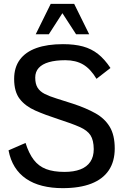

<svg xmlns="http://www.w3.org/2000/svg" viewBox="-20 -955 642 987"><path d="M302.2 12.2Q244.6 12.2 197.3 0.2Q149.9 -11.7 114.3 -36.1Q78.6 -60.5 55.9 -96.9Q33.2 -133.3 23.9 -182.1L111.3 -220.2Q128.4 -166 153.6 -133.3Q178.7 -100.6 216.8 -85.9Q254.9 -71.3 311.5 -71.3Q359.4 -71.3 393.1 -84.2Q426.8 -97.2 444.3 -123.3Q461.9 -149.4 461.9 -188.5Q461.4 -234.4 445.3 -259.5Q429.2 -284.7 389.6 -302.2Q350.1 -319.8 278.8 -342.8Q212.4 -364.3 161.4 -386.7Q110.4 -409.2 81.5 -446.3Q52.7 -483.4 52.7 -549.3Q52.7 -608.4 82 -648.2Q111.3 -688 167.2 -708Q223.1 -728 303.7 -728Q363.3 -728 406.7 -716.1Q450.2 -704.1 483.9 -677.5Q517.6 -650.9 547.9 -605.5L476.1 -549.8Q445.3 -601.1 407.5 -623.3Q369.6 -645.5 315.9 -645.5Q266.1 -645.5 231.4 -635.5Q196.8 -625.5 179 -605.7Q161.1 -585.9 161.1 -556.2Q161.1 -523.9 173.1 -504.4Q185.1 -484.9 209.5 -472.4Q233.9 -460 270.5 -448.7Q307.1 -437.5 356.4 -421.4Q422.9 -399.4 470.7 -372.6Q518.6 -345.7 544.2 -303Q569.8 -260.3 569.8 -191.9Q569.8 -125 539.3 -79.6Q508.8 -34.2 449.2 -11Q389.6 12.2 302.2 12.2ZM163.6 -778.8 240.7 -935.1H361.3L438.5 -778.8H371.1L300.8 -887.2L231 -778.8Z"/></svg>

Font: Pontano Sans SemiBold
Style: Regular
Weight: 600
Designer: Vernon Adams
Foundry: Vernon Adams
Version: Version 2.001